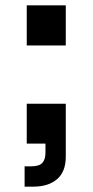

<svg xmlns="http://www.w3.org/2000/svg" viewBox="-20 -537 346 718"><path d="M80 -367V-517H226V-367ZM72 161V85H96Q127 85 138.5 72Q150 59 150 34V0H80V-149H226V49Q226 105 193.5 133Q161 161 104 161Z"/></svg>

Font: BDO Grotesk
Style: Bold
Weight: 700
Designer: Deni Anggara
Foundry: Lokal Container
Version: Version 2.000